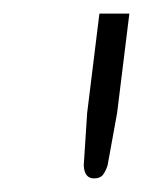

<svg xmlns="http://www.w3.org/2000/svg" viewBox="-20 -729 223 282"><path d="M118 -467Q104 -467 103 -486L108 -563L126 -709H170L152 -563L138 -486Q135 -477 131 -472Q127 -467 118 -467Z"/></svg>

Font: Aleo Light
Style: Italic
Weight: 300
Italic angle: -7°
Designer: Alessio Laiso
Foundry: Alessio Laiso
Version: Version 2.001;gftools[0.9.29]